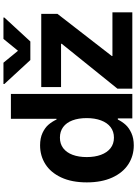

<svg xmlns="http://www.w3.org/2000/svg" viewBox="139 -930 799 1118"><g transform="rotate(-90 539.0 -370.5)"><path d="M36.5 -264.8Q36.5 -352.8 65.3 -414.2Q94.1 -475.7 142.9 -506.4Q191.6 -537.1 252 -537.1Q293.9 -537.1 324.1 -523.1Q354.3 -509 372 -488.7Q389.7 -468.4 402.5 -441.3H406.7V-707H551.4V0H409.1V-84.4H402.5Q389.2 -57.9 371.3 -38.4Q353.3 -18.8 323.1 -5.2Q292.9 8.5 252.1 8.5Q191.1 8.5 142 -23.2Q93 -55 64.7 -116.9Q36.5 -178.9 36.5 -264.8ZM410.8 -265.6Q410.8 -313.6 397.5 -348.7Q384.3 -383.8 358.7 -402.7Q333.1 -421.6 297 -421.6Q260.9 -421.6 235.5 -402.3Q210.2 -382.9 197 -347.6Q183.9 -312.3 183.9 -265.6Q183.9 -218.5 197 -182.8Q210.2 -147 235.5 -127Q260.9 -107 297 -107Q332.7 -107 358.3 -126.6Q383.9 -146.2 397.3 -182.2Q410.8 -218.2 410.8 -265.6ZM582.2 -86.7 843.4 -410.8V-415H591.4V-530.3H1017.6V-435.7L772.4 -119.5V-115.8H1026.8V0H582.2ZM802.9 -665.7 872 -750.4H996.3V-745L857 -593.8H748.8L609.5 -745V-750.4H733.4Z"/></g></svg>

Font: Pretendard Std Variable
Style: Regular
Weight: 400
Designer: Base glyphs from Inter by Rasmus Andersson; Hangeul glyphs from Noto Sans CJK(Source Han Sans) by Jang Soo-young and Kan
Foundry: Kil Hyung-jin
Version: Version 1.309;Glyphs 3.2 (3225)